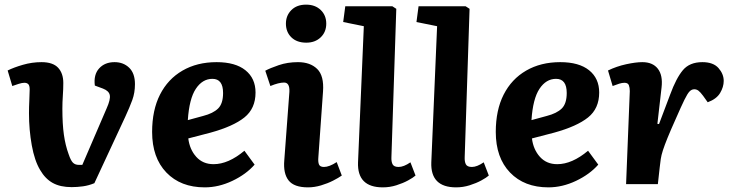

<svg xmlns="http://www.w3.org/2000/svg" viewBox="-20 -794 3167 828"><path d="M289 13Q240 13 207.5 -5Q175 -23 153 -61Q129 -101 117 -167.5Q105 -234 105 -306Q105 -333 106.5 -362.5Q108 -392 108 -408Q108 -425 102 -431Q96 -437 85 -437Q75 -437 59.5 -432Q44 -427 33 -423L13 -490Q39 -503 78.5 -514.5Q118 -526 159 -526Q208 -526 230.5 -502Q253 -478 253 -436Q253 -410 251 -381.5Q249 -353 249 -325Q249 -259 255.5 -213Q262 -167 276 -129Q285 -102 294.5 -92.5Q304 -83 320 -83H335L440 -327Q457 -365 453.5 -383.5Q450 -402 424 -412L389 -425Q383 -472 407.5 -499Q432 -526 474 -526Q512 -526 537 -502Q562 -478 562 -431Q562 -394 550.5 -362.5Q539 -331 520 -290L387 -4Q363 6 338 9.5Q313 13 289 13Z M914 -526Q995 -526 1038.5 -491Q1082 -456 1082 -395Q1082 -326 1034 -287.5Q986 -249 888 -222L792 -197Q798 -149 826.5 -117.5Q855 -86 901 -86Q965 -86 1034 -144L1078 -84Q1041 -42 982 -14Q923 14 863 14Q759 14 697.5 -50Q636 -114 636 -225Q636 -319 670 -386Q704 -453 767 -489.5Q830 -526 914 -526ZM942 -393Q942 -454 896 -454Q853 -454 824.5 -411Q796 -368 790 -276L856 -294Q899 -305 920.5 -326Q942 -347 942 -393Z M1213 -692Q1213 -727 1236.5 -750.5Q1260 -774 1300 -774Q1339 -774 1363 -751Q1387 -728 1387 -692Q1387 -656 1363 -633Q1339 -610 1301 -610Q1260 -610 1236.5 -633Q1213 -656 1213 -692ZM1228 -398Q1230 -438 1205 -438Q1182 -438 1146 -423L1124 -489Q1144 -500 1182 -513Q1220 -526 1265 -526Q1318 -526 1348 -496.5Q1378 -467 1373 -399L1353 -117Q1351 -96 1355.5 -85Q1360 -74 1377 -74Q1400 -74 1432 -95L1454 -37Q1440 -27 1416.5 -15Q1393 -3 1364.5 5.5Q1336 14 1308 14Q1248 14 1224.5 -16Q1201 -46 1206 -103Z M1549 -681 1460 -699 1469 -767H1672L1689 -756L1668 -117Q1667 -97 1673 -85.5Q1679 -74 1699 -74Q1721 -74 1750 -94L1772 -37Q1762 -28 1740 -16Q1718 -4 1689.5 5Q1661 14 1631 14Q1520 14 1524 -94Z M1865 -681 1776 -699 1785 -767H1988L2005 -756L1984 -117Q1983 -97 1989 -85.5Q1995 -74 2015 -74Q2037 -74 2066 -94L2088 -37Q2078 -28 2056 -16Q2034 -4 2005.5 5Q1977 14 1947 14Q1836 14 1840 -94Z M2396 -526Q2477 -526 2520.5 -491Q2564 -456 2564 -395Q2564 -326 2516 -287.5Q2468 -249 2370 -222L2274 -197Q2280 -149 2308.5 -117.5Q2337 -86 2383 -86Q2447 -86 2516 -144L2560 -84Q2523 -42 2464 -14Q2405 14 2345 14Q2241 14 2179.5 -50Q2118 -114 2118 -225Q2118 -319 2152 -386Q2186 -453 2249 -489.5Q2312 -526 2396 -526ZM2424 -393Q2424 -454 2378 -454Q2335 -454 2306.5 -411Q2278 -368 2272 -276L2338 -294Q2381 -305 2402.5 -326Q2424 -347 2424 -393Z M2696 -401Q2696 -416 2692 -426.5Q2688 -437 2673 -437Q2663 -437 2650 -433Q2637 -429 2622 -423L2602 -490Q2639 -508 2680.5 -517Q2722 -526 2750 -526Q2795 -526 2817 -497.5Q2839 -469 2833 -417L2815 -260L2822 -259L2870 -386Q2896 -457 2925 -491.5Q2954 -526 3009 -526Q3056 -526 3078.5 -500.5Q3101 -475 3101 -445Q3101 -419 3085.5 -393Q3070 -367 3032 -353L3012 -381Q3000 -397 2992 -403Q2984 -409 2974 -409Q2963 -409 2954 -400Q2945 -391 2931.5 -363.5Q2918 -336 2894 -281Q2872 -232 2859 -200Q2846 -168 2839 -146.5Q2832 -125 2829.5 -108Q2827 -91 2825 -72L2817 0H2680Z"/></svg>

Font: Literata 12pt
Style: Bold Italic
Weight: 700
Italic angle: -2°
Designer: Latin by Veronika Burian and Jose Scaglione. Greek by Irene Vlachou. Cyrillic by Vera Evstafieva
Foundry: TypeTogether
Version: Version 3.002